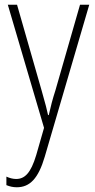

<svg xmlns="http://www.w3.org/2000/svg" viewBox="-20 -549 402 811"><path d="M13 -529 166 -9 133 106C110 183 84 207 48 207C34 207 20 203 7 197V233C22 239 35 242 51 242C106 242 142 205 169 113L357 -529H318L214 -167C202 -130 194 -99 186 -63H183C178 -86 173 -107 156 -166L52 -529Z"/></svg>

Font: Noto Sans Myanmar Condensed ExtraLight
Style: Regular
Weight: 200
Width: 3
Designer: Monotype Design Team
Foundry: Monotype Imaging Inc.
Version: Version 2.107